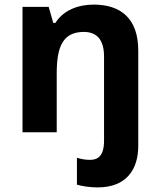

<svg xmlns="http://www.w3.org/2000/svg" viewBox="-20 -627 697 836"><path d="M405 189C533 189 582 108 582 8V-407C582 -547 505 -607 388 -607C321 -607 256 -583 221 -527H212L192 -597H78V-51H227V-308C227 -424 254 -488 345 -488C403 -488 433 -452 433 -381V-14C433 52 406 69 373 69C351 69 335 66 315 60V177C337 184 374 189 405 189Z"/></svg>

Font: Noto Sans Tamil UI
Style: Bold
Weight: 700
Designer: Jelle Bosma - Monotype Design Team
Foundry: Monotype Imaging Inc.
Version: Version 2.004